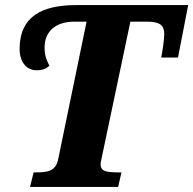

<svg xmlns="http://www.w3.org/2000/svg" viewBox="-20 -734 759 754"><path d="M98 0H444L457 -57H447C398 -57 375 -61 375 -89C375 -92 376 -101 381 -122L492 -649H557C609 -649 625 -634 625 -600C625 -580 618 -529 613 -508H679L719 -714H279C143 -714 57 -668 57 -542C57 -488 86 -458 124 -458C143 -458 161 -463 174 -476C164 -496 155 -514 155 -547C155 -612 200 -649 272 -649H320L209 -111C200 -62 168 -57 121 -57H112Z"/></svg>

Font: Noto Serif SemiCondensed Extra
Style: Italic
Weight: 800
Width: 4
Italic angle: -12°
Designer: Monotype Design Team
Foundry: Monotype Imaging Inc.
Version: Version 1.901